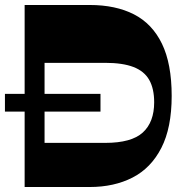

<svg xmlns="http://www.w3.org/2000/svg" viewBox="-22 -750 744 770"><path d="M-2.2 -302.5V-373.5H381V-302.5ZM111 0V-177H400Q505.2 -177 550.7 -218.6Q596.3 -260.2 596.3 -339.8Q596.3 -394.3 576.5 -429.4Q556.7 -464.5 513.2 -481.3Q469.7 -498 399.2 -498H118V-730H337.7Q441.7 -730 515.1 -692.5Q588.5 -655 627.5 -574.6Q666.5 -494.2 666.5 -365Q666.5 -237.8 625.1 -156.9Q583.7 -76 509.7 -38Q435.7 0 337.7 0ZM76.8 0V-730H156.7V0Z"/></svg>

Font: Savate ExtraLight
Style: Regular
Weight: 200
Designer: Max Esnée
Foundry: Plomb Type
Version: Version 2.000